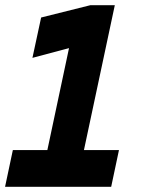

<svg xmlns="http://www.w3.org/2000/svg" viewBox="-56 -720 561 740"><path d="M-36.5 0 -6.5 -141.5H126.5L210 -534.5L69 -497L102.5 -652.5L292.5 -700H386.5L267.5 -141.5H402.5L372.5 0ZM49 -71H316H182.5L301.5 -630.5L152.5 -591L301.5 -630.5L182.5 -71H49Z"/></svg>

Font: Tourney Black
Style: Italic
Weight: 900
Italic angle: -12°
Version: Version 1.015